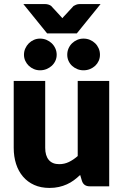

<svg xmlns="http://www.w3.org/2000/svg" viewBox="-20 -917 610 945"><path d="M517.5 -518.5V0H421.5Q392.5 0 383.5 -26L374.5 -56Q359.5 -41.5 343.5 -29.8Q327.5 -18 309.2 -9.8Q291 -1.5 269.8 3.2Q248.5 8 223.5 8Q181 8 148.2 -6.8Q115.5 -21.5 93 -48Q70.5 -74.5 59 -110.5Q47.5 -146.5 47.5 -189.5V-518.5H202.5V-189.5Q202.5 -151 220 -130Q237.5 -109 271.5 -109Q297 -109 319.2 -119.8Q341.5 -130.5 362.5 -149V-518.5ZM95 -897H202Q211 -897 219.2 -894.2Q227.5 -891.5 232 -887.5L274 -842Q280 -835.5 287 -827.5Q290.5 -831.5 293.5 -835.2Q296.5 -839 300 -842L342 -887.5Q346.5 -890.5 354.8 -893.8Q363 -897 372 -897H475L358 -752.5H212ZM177 -727Q194 -727 208.8 -720.8Q223.5 -714.5 234.8 -703.8Q246 -693 252.5 -678.5Q259 -664 259 -647.5Q259 -631.5 252.5 -617.5Q246 -603.5 234.8 -593.2Q223.5 -583 208.8 -577Q194 -571 177 -571Q161 -571 146.8 -577Q132.5 -583 121.8 -593.2Q111 -603.5 104.5 -617.5Q98 -631.5 98 -647.5Q98 -664 104.5 -678.5Q111 -693 121.8 -703.8Q132.5 -714.5 146.8 -720.8Q161 -727 177 -727ZM391 -727Q408 -727 422.8 -720.8Q437.5 -714.5 448.5 -703.8Q459.5 -693 465.8 -678.5Q472 -664 472 -647.5Q472 -631.5 465.8 -617.5Q459.5 -603.5 448.5 -593.2Q437.5 -583 422.8 -577Q408 -571 391 -571Q374.5 -571 360 -577Q345.5 -583 334.5 -593.2Q323.5 -603.5 317.2 -617.5Q311 -631.5 311 -647.5Q311 -664 317.2 -678.5Q323.5 -693 334.5 -703.8Q345.5 -714.5 360 -720.8Q374.5 -727 391 -727Z"/></svg>

Font: Lato 2
Style: Regular
Weight: 900
Designer: Lukasz Dziedzic with Adam Twardoch and Botio Nikoltchev
Foundry: tyPoland Lukasz Dziedzic
Version: Version 2.015; 2015-08-06; http://www.latofonts.com/